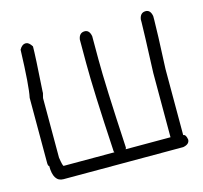

<svg xmlns="http://www.w3.org/2000/svg" viewBox="-74 -543 649 614"><g transform="rotate(-15 250.0 -235.5)"><path d="M60.5 -461.4Q70.3 -461.4 80.1 -445.8Q80.1 -417 72.3 -297.4V-293.5Q68.4 -279.3 68.4 -277.8V-80.6Q72.8 -51.3 76.2 -51.3H244.1L242.2 -55.2V-59.1Q230.5 -258.8 230.5 -350.1V-428.2Q233.9 -449.7 252 -449.7Q267.6 -449.7 271.5 -428.2V-352.1Q271.5 -267.6 283.2 -59.1V-55.2L281.2 -51.3H429.7V-264.2Q435.5 -408.2 435.5 -430.2V-439.9Q439 -461.4 457 -461.4Q472.7 -461.4 476.6 -439.9V-426.3Q476.6 -393.1 470.7 -266.1V-47.4Q479.5 -47.4 482.4 -29.8Q482.4 -14.2 460.9 -10.3H64.5Q31.2 -10.3 31.2 -63Q27.8 -63 27.3 -72.8V-289.6Q35.2 -325.7 39.1 -445.8Q47.4 -461.4 60.5 -461.4Z"/></g></svg>

Font: CEF Fonts CJK Mono
Style: Regular
Weight: 400
Designer: PartyBoss (派对大魔王)
Version: Release 2.25